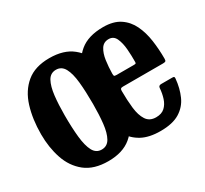

<svg xmlns="http://www.w3.org/2000/svg" viewBox="-116 -701 943 882"><g transform="rotate(-30 355.0 -260.0)"><path d="M308.5 -250Q308.5 -330 327 -394Q345.5 -458 390.5 -495.5Q435.5 -533 515 -533Q569.5 -533 603.5 -510.2Q637.5 -487.5 655.8 -449.2Q674 -411 680.8 -363.5Q687.5 -316 687.5 -266.5Q687.5 -256 684 -253.2Q680.5 -250.5 670 -250.5H458Q449 -250.5 446 -247.5Q443 -244.5 443 -236Q443 -186.5 447.8 -144.8Q452.5 -103 469 -77.5Q485.5 -52 520 -52Q549.5 -52 566.2 -67.5Q583 -83 591 -107.8Q599 -132.5 601 -161Q602 -173 616 -173H674Q682.5 -173 684.2 -170.5Q686 -168 685.5 -162Q681 -112.5 663.2 -72.8Q645.5 -33 608 -10Q570.5 13 506.5 13Q446 13 407.2 -8.2Q368.5 -29.5 347 -66Q325.5 -102.5 317 -150Q308.5 -197.5 308.5 -250ZM459 -311.5H549Q559 -311.5 561 -313Q563 -314.5 563 -321Q563.5 -352.5 560.8 -387.8Q558 -423 546.8 -447.8Q535.5 -472.5 509.5 -472.5Q482.5 -472.5 468.8 -450.8Q455 -429 450.2 -395.2Q445.5 -361.5 445 -326Q445 -317.5 446.8 -314.5Q448.5 -311.5 459 -311.5ZM22.5 -248.5Q22.5 -328.5 42.5 -393Q62.5 -457.5 108 -495.2Q153.5 -533 229.5 -533Q306 -533 351.2 -496.5Q396.5 -460 416.5 -400Q436.5 -340 436.5 -270Q436.5 -190 416.5 -126Q396.5 -62 351.2 -24.5Q306 13 229.5 13Q153.5 13 108 -23.2Q62.5 -59.5 42.5 -119Q22.5 -178.5 22.5 -248.5ZM160 -270Q160 -203.5 165.2 -153.8Q170.5 -104 185.2 -76.2Q200 -48.5 229.5 -48.5Q259 -48.5 274 -75.2Q289 -102 294 -147.8Q299 -193.5 299 -250Q299 -316.5 294 -366.2Q289 -416 274 -443.8Q259 -471.5 229.5 -471.5Q200 -471.5 185.2 -444.8Q170.5 -418 165.2 -372.2Q160 -326.5 160 -270Z"/></g></svg>

Font: Besley* Condensed Semi
Style: Regular
Weight: 600
Width: 3
Designer: Owen Earl
Foundry: indestructible type*
Version: Version 3.000; ttfautohint (v1.8.3)